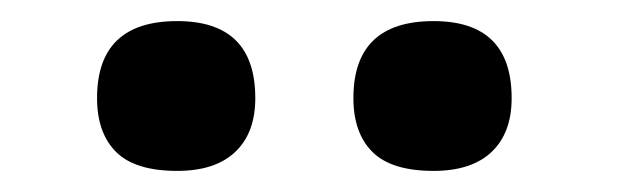

<svg xmlns="http://www.w3.org/2000/svg" viewBox="-20 -734 598 182"><path d="M72 -641Q72 -714 148 -714Q222 -714 222 -641Q222 -608 203 -590Q184 -572 148 -572Q108 -572 90 -590Q72 -608 72 -641ZM315 -641Q315 -714 391 -714Q465 -714 465 -641Q465 -608 446 -590Q427 -572 391 -572Q351 -572 333 -590Q315 -608 315 -641Z"/></svg>

Font: Haskoy Bold
Style: Regular
Weight: 700
Designer: Ertekin Erdin
Foundry: Ertekin Erdin
Version: Version 1.500; ttfautohint (v1.8.3)